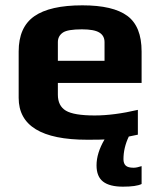

<svg xmlns="http://www.w3.org/2000/svg" viewBox="-20 -514 599 720"><path d="M342 106Q342 60 372 9Q360 10 307 10Q50 10 50 -147V-321Q50 -412 108.5 -453Q167 -494 289 -494Q404 -494 457.5 -454.5Q511 -415 511 -321V-203H197V-159Q197 -117 227 -99Q257 -81 335 -81Q407 -81 497 -102V-9L463 -2Q443 40 443 83Q443 99 451.5 107Q460 115 481 115Q493 115 511 109V176Q491 186 441 186Q391 186 366.5 167Q342 148 342 106ZM372 -286V-356Q372 -380 352.5 -392Q333 -404 287 -404Q234 -404 216 -392Q197 -379 197 -356V-286Z"/></svg>

Font: Play
Style: Bold
Weight: 700
Designer: Jonas Hecksher (Cyrillic expansion: Cyreal)
Foundry: Jonas Hecksher, Playtype, e-types AS
Version: Version 2.101; ttfautohint (v1.5.65-e2d9)